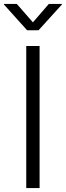

<svg xmlns="http://www.w3.org/2000/svg" viewBox="-45 -963 337 983"><path d="M157.7 -727.5V0H89.4V-727.5ZM41 -942.9 123.5 -848.6 205.1 -942.9H272V-939.9L152.3 -808.1H93.8L-24.9 -939.9V-942.9Z"/></svg>

Font: Inter 20pt Light
Style: Regular
Weight: 300
Version: Version 4.001;git-66647c0bb